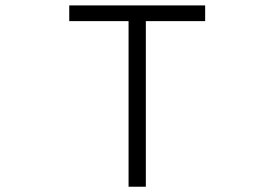

<svg xmlns="http://www.w3.org/2000/svg" viewBox="-20 -706 1040 727"><path d="M532.2 1V-626H756.8V-685.5H242.2V-626H466.8V1Z"/></svg>

Font: DotumChe
Style: Regular
Weight: 400
Monospace: yes
Version: Version 2.21